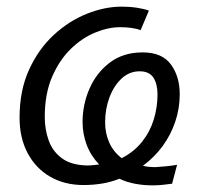

<svg xmlns="http://www.w3.org/2000/svg" viewBox="-20 -547 629 579"><path d="M232 11Q175 11 131.5 -14Q88 -39 63.5 -85Q39 -131 39 -192Q39 -274 67.5 -336.5Q96 -399 142 -441.5Q188 -484 242 -505.5Q296 -527 347 -527Q372 -527 394 -523.5Q416 -520 429 -515L404 -456Q391 -461 375 -463Q359 -465 342 -465Q307 -465 267.5 -449Q228 -433 193.5 -399.5Q159 -366 137 -315Q115 -264 115 -194Q115 -156 127 -123Q139 -90 167 -69.5Q195 -49 243 -48Q252 -48 261 -49Q270 -50 279 -51Q254 -77 241.5 -110Q229 -143 229 -179Q229 -232 250 -280Q271 -328 311.5 -358.5Q352 -389 410 -389Q469 -389 495.5 -352.5Q522 -316 522 -263Q522 -220 508.5 -180Q495 -140 470.5 -106.5Q446 -73 411 -47Q419 -45 429 -44Q439 -43 449 -43Q463 -44 480 -45.5Q497 -47 514 -50L499 7Q484 9 469.5 10.5Q455 12 441 12Q412 12 386.5 7Q361 2 340 -8Q315 2 288 6.5Q261 11 232 11ZM347 -70Q384 -89 408 -119Q432 -149 443.5 -186Q455 -223 455 -262Q455 -294 442.5 -313Q430 -332 401 -332Q370 -332 346.5 -310Q323 -288 310 -253Q297 -218 297 -178Q297 -145 309.5 -117Q322 -89 347 -70Z"/></svg>

Font: Ubuntu Sans
Style: Italic
Weight: 400
Italic angle: -13.5°
Designer: Dalton Maag Ltd
Foundry: Dalton Maag Ltd
Version: Version 1.006